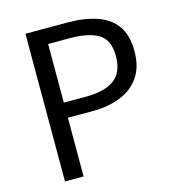

<svg xmlns="http://www.w3.org/2000/svg" viewBox="-109 -827 850 921"><g transform="rotate(-15 316.5 -366.5)"><path d="M100.6 0V-733.4H309.6Q392.2 -733.4 453.9 -712.7Q515.6 -692.1 550 -645.2Q584.4 -598.3 584.4 -517.9Q584.4 -440.8 550.3 -390.7Q516.2 -340.6 455.3 -316.1Q394.4 -291.5 313.6 -291.5H193V0ZM193 -366.7H302.1Q398.2 -366.7 445.2 -402.9Q492.1 -439.1 492.1 -517.9Q492.1 -597.6 443.6 -627.8Q395.1 -657.9 297.7 -657.9H193Z"/></g></svg>

Font: Noto Sans TC Thin
Style: Regular
Weight: 100
Designer: Ryoko NISHIZUKA 西塚涼子 (kana, bopomofo & ideographs); Paul D. Hunt (Latin, Greek & Cyrillic); Sandoll Communications 산돌커뮤니
Foundry: Adobe
Version: Version 2.004-H2;hotconv 1.0.118;makeotfexe 2.5.65603